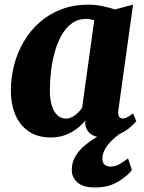

<svg xmlns="http://www.w3.org/2000/svg" viewBox="-20 -580 620 824"><path d="M488 -107.5Q485.5 -88 490.8 -79.8Q496 -71.5 506.5 -71.5Q514 -71.5 524.5 -76Q535 -80.5 551 -93.5L565 -60.5Q558 -50.5 538.5 -33.5Q519 -16.5 489.5 -3.2Q460 10 422 10Q388.5 10 368 -6.2Q347.5 -22.5 345.5 -51.5L347 -63.5Q332.5 -45.5 310.8 -28.5Q289 -11.5 260.8 -0.8Q232.5 10 198 10Q140.5 10 102.2 -16.8Q64 -43.5 45.2 -89Q26.5 -134.5 26.5 -190Q26.5 -247.5 40.8 -301.8Q55 -356 82.8 -402.8Q110.5 -449.5 151 -485Q191.5 -520.5 244 -540.2Q296.5 -560 359.5 -560Q389 -560 420.2 -553.5Q451.5 -547 473.5 -539.5L551 -560ZM384.5 -493Q377 -495.5 368.2 -497.2Q359.5 -499 349.5 -499Q315 -499 289 -480.2Q263 -461.5 244.8 -429.5Q226.5 -397.5 215.2 -357.5Q204 -317.5 199 -274.8Q194 -232 194 -192.5Q194 -153 202.8 -125.8Q211.5 -98.5 227 -84.8Q242.5 -71 263.5 -71Q273 -71 282.2 -74.5Q291.5 -78 300.5 -84.5Q309.5 -91 317.5 -99.2Q325.5 -107.5 332.5 -117.5ZM388.5 224.5Q336.5 224.5 312.2 202.8Q288 181 288 149.5Q288 116.5 304.2 89.8Q320.5 63 346.8 41.8Q373 20.5 402.8 3.8Q432.5 -13 459 -26L484.5 -35L522.5 -24.5Q488 -3.5 465.2 17.8Q442.5 39 431.2 59.2Q420 79.5 419.5 98.5Q419.5 119 429.2 127Q439 135 454 135Q474.5 135 491.5 125.2Q508.5 115.5 529.5 100L546 150Q526 176 485.8 200.2Q445.5 224.5 388.5 224.5Z"/></svg>

Font: Merriweather 36pt Black
Style: Italic
Weight: 900
Italic angle: -7.8°
Version: Version 2.101